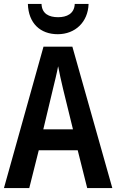

<svg xmlns="http://www.w3.org/2000/svg" viewBox="-20 -951 588 971"><path d="M428 -931H358C356 -881 317 -864 274 -864C228 -864 192 -881 190 -931H121C124 -833 184 -778 272 -778C360 -778 425 -839 428 -931ZM421 0H548L346 -715H200L0 0H128L176 -191H373ZM299 -501 349 -297H199L248 -502C255 -531 268 -583 274 -616C280 -582 290 -540 299 -501Z"/></svg>

Font: Noto Sans Gujarati UI Condensed SemiBold
Style: Regular
Weight: 600
Width: 3
Designer: Jelle Bosma - Monotype Design Team, Universal Thirst
Foundry: Monotype Imaging Inc.
Version: Version 2.106